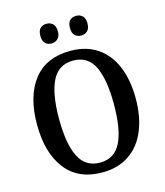

<svg xmlns="http://www.w3.org/2000/svg" viewBox="-132 -1013 962 1122"><g transform="rotate(-15 349.0 -452.0)"><path d="M50 -359Q50 -530 126 -627.5Q202 -725 350 -725Q444 -725 511 -680Q578 -635 612.5 -552Q647 -469 647 -358Q647 -247 612.5 -164Q578 -81 510.5 -35.5Q443 10 349 10Q202 10 126 -89Q50 -188 50 -359ZM515 -358Q515 -510 476.5 -588Q438 -666 350 -666Q262 -666 222.5 -588Q183 -510 183 -358Q183 -206 222.5 -127.5Q262 -49 349 -49Q437 -49 476 -127Q515 -205 515 -358ZM203 -854Q203 -886 217.5 -900Q232 -914 255 -914Q279 -914 294 -899.5Q309 -885 309 -854Q309 -824 293.5 -809.5Q278 -795 255 -795Q232 -795 217.5 -809.5Q203 -824 203 -854ZM382 -854Q382 -886 396.5 -900Q411 -914 435 -914Q458 -914 473 -899.5Q488 -885 488 -854Q488 -824 473 -809.5Q458 -795 435 -795Q411 -795 396.5 -809.5Q382 -824 382 -854Z"/></g></svg>

Font: Noto Serif NarrowSemiBold
Style: Regular
Weight: 600
Width: 4
Designer: Monotype Design Team
Foundry: Monotype Imaging Inc.
Version: Version 1.001